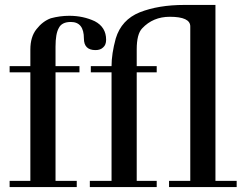

<svg xmlns="http://www.w3.org/2000/svg" viewBox="-20 -758 1005 778"><path d="M432 -465H348V-490H432Q432 -540 449 -602Q472 -678 546 -708Q622 -738 727 -738H853V-25H939V0H665V-25H751V-651Q751 -690 668 -690Q600 -690 556 -643Q534 -620 534 -558V-490H615V-465H534V-25H615V0H344V-25H432ZM103 -465H19V-490H103V-557Q103 -609 128 -640Q153 -672 186 -684Q223 -694 261 -694Q317 -694 364 -672Q410 -648 410 -597Q410 -576 398 -566Q387 -555 367 -555Q320 -555 320 -602Q320 -669 267 -669Q230 -669 218 -644Q205 -621 205 -569V-490H302V-465H205V-25H291V0H19V-25H103Z"/></svg>

Font: Bailleul Roman
Style: Roman
Weight: 400
Version: Version 1